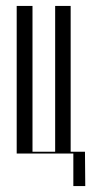

<svg xmlns="http://www.w3.org/2000/svg" viewBox="-20 -515 306 644"><path d="M36 -495H89V-6H165V-495H217V-6H265L266 109H226V0H36Z"/></svg>

Font: Moniqa Cond Display
Style: Regular
Weight: 400
Width: 3
Designer: Rajesh Rajput
Foundry: Rajesh Rajput
Version: Version 1.000